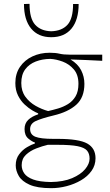

<svg xmlns="http://www.w3.org/2000/svg" viewBox="-20 -779 576 1001"><path d="M247 202Q174.5 202 134.2 184Q94 166 78 138.5Q62 111 62 83Q62 49 79.8 25.5Q97.5 2 121 -11.8Q144.5 -25.5 162 -31V-36Q148 -40 128 -56.2Q108 -72.5 108 -106Q108 -135.5 126.8 -153.8Q145.5 -172 179 -183V-188Q168 -192 148.5 -203.5Q129 -215 108.5 -234Q88 -253 74 -281Q60 -309 60 -346Q60 -395 84.2 -430.5Q108.5 -466 149.2 -485Q190 -504 239 -504Q270 -504 290.2 -499Q310.5 -494 345 -494H513V-462Q471 -464.5 429.8 -466Q388.5 -467.5 347.5 -469Q386 -446 403 -412.8Q420 -379.5 420 -342Q420 -271 377.8 -233Q335.5 -195 259 -177Q197 -162 167 -148.2Q137 -134.5 137 -106Q137 -77 164.5 -66Q192 -55 258 -55H281Q391.5 -55 434.8 -30.8Q478 -6.5 478 46Q478 83 457.2 112Q436.5 141 402.2 161Q368 181 327.5 191.5Q287 202 247 202ZM231 -200Q255.5 -205.5 282.8 -213.5Q310 -221.5 334.2 -236.2Q358.5 -251 373.8 -276.5Q389 -302 389 -342Q389 -389 365 -417Q341 -445 306.8 -457.8Q272.5 -470.5 242 -472Q200.5 -471.5 166.2 -458.2Q132 -445 111.5 -417.5Q91 -390 91 -346Q91 -304 112.2 -274.8Q133.5 -245.5 165.8 -227.2Q198 -209 231 -200ZM245 170Q311 169 356 149.8Q401 130.5 424 102.8Q447 75 447 48Q447 22 433.8 6.2Q420.5 -9.5 384.8 -16.8Q349 -24 282 -24H229Q201 -17.5 169.2 -5.2Q137.5 7 115.2 28Q93 49 93 82Q93 105.5 106.5 125Q120 144.5 153 156.8Q186 169 245 170ZM247 -585Q179.5 -585 142.2 -630.2Q105 -675.5 105 -758L134 -759Q134 -682 163.5 -649.8Q193 -617.5 247 -616Q302 -617.5 331.5 -649.5Q361 -681.5 361 -758H390Q390 -675.5 353 -630.2Q316 -585 247 -585Z"/></svg>

Font: Commissioner Flair Thin
Style: Regular
Weight: 100
Designer: Kostas Bartsokas
Foundry: Kostas Bartsokas
Version: Version 1.000; ttfautohint (v1.8.3)